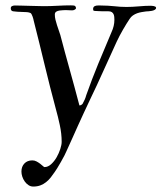

<svg xmlns="http://www.w3.org/2000/svg" viewBox="-20 -497 600 713"><path d="M59.6 140.1Q59.6 121.6 70.6 110.1Q81.5 98.6 100.1 98.6Q108.4 98.6 115.7 102.5Q123 106.4 129.2 111.1Q135.3 115.7 139.4 119.6Q143.6 123.5 145 123.5Q158.2 123.5 169.9 112.8Q181.6 102.1 190.2 87.2Q198.7 72.3 203.9 56.4Q209 40.5 209 29.8Q209 -0.5 202.1 -32.5Q195.3 -64.5 187 -93.8Q165 -175.8 145.5 -257.1Q126 -338.4 105 -420.9Q105 -422.4 103.8 -426.5Q102.5 -430.7 101.1 -435.3Q99.6 -439.9 97.4 -443.8Q95.2 -447.8 93.3 -448.7Q87.9 -451.2 80.3 -451.9Q72.8 -452.6 63 -452.6Q53.2 -452.6 44.7 -453.4Q36.1 -454.1 28.3 -455.1Q20 -456.5 20 -466.3Q20 -472.2 24.9 -474.4Q29.8 -476.6 35.2 -476.6Q45.9 -476.6 60.8 -476.1Q75.7 -475.6 90.8 -475.3Q106 -475.1 119.6 -474.6Q133.3 -474.1 142.1 -474.1Q168 -474.1 193.8 -475.6Q219.7 -477.1 242.7 -477.1Q244.6 -477.1 249.8 -476.8Q254.9 -476.6 257.3 -475.6Q259.3 -474.6 260.7 -472.2Q262.2 -469.7 262.2 -466.3Q262.2 -463.9 257.6 -461.2Q252.9 -458.5 248 -458.5Q242.7 -458.5 235.4 -459Q228 -459.5 224.1 -459.5Q218.8 -459.5 212.9 -459Q207 -458.5 201.7 -458Q193.8 -457 188.7 -453.6Q183.6 -450.2 183.6 -442.9Q183.6 -433.6 186 -423.6Q188.5 -413.6 191.7 -403.6Q194.8 -393.6 198.2 -384.3Q201.7 -375 204.1 -366.7Q220.7 -303.2 238.3 -240.5Q255.9 -177.7 274.9 -105.5Q281.2 -105.5 286.6 -111.3Q291 -119.1 294.7 -127.4Q298.3 -135.7 300.3 -143.6Q320.8 -201.7 344.7 -259.8Q368.7 -317.9 394 -377.4Q404.8 -400.4 404.8 -423.3Q404.8 -428.7 404.3 -434.3Q403.8 -439.9 401.6 -444.6Q399.4 -449.2 395 -452.1Q390.6 -455.1 382.3 -455.1H367.2Q361.8 -455.1 355.7 -455.3Q349.6 -455.6 343.8 -455.8Q337.9 -456.1 333.7 -456.3Q329.6 -456.5 328.1 -457Q325.7 -458.5 325.7 -463.9Q325.7 -468.3 328.1 -471.4Q330.6 -474.6 335.9 -475.6Q338.4 -476.6 344.2 -476.6H353.5Q368.2 -476.6 380.4 -475.8Q392.6 -475.1 404.1 -473.9Q415.5 -472.7 426.5 -471.9Q437.5 -471.2 449.7 -471.2Q470.7 -471.2 495.4 -473.4Q520 -475.6 538.6 -475.6Q540.5 -475.6 544.2 -475.3Q547.9 -475.1 551.3 -474.4Q554.7 -473.6 557.1 -472.2Q559.6 -470.7 559.6 -467.8Q559.6 -463.4 554.9 -460.7Q550.3 -458 544.2 -456.8Q538.1 -455.6 531.7 -455.1Q525.4 -454.6 522.5 -454.6Q514.6 -453.6 506.1 -452.1Q497.6 -450.7 489.3 -447.8Q481 -444.8 473.6 -439.7Q466.3 -434.6 461.4 -426.8Q456.1 -418.9 449.7 -408.7Q443.4 -398.4 436.8 -387Q430.2 -375.5 424.1 -364Q418 -352.5 413.6 -342.8Q389.2 -290 364.7 -235.4Q340.3 -180.7 314.5 -127.4Q302.2 -101.6 291.3 -77.9Q280.3 -54.2 269.8 -31Q259.3 -7.8 248.8 15.9Q238.3 39.6 226.6 64.9Q225.1 69.3 219.2 80.6Q213.4 91.8 206.3 104.2Q199.2 116.7 192.6 127.4Q186 138.2 183.6 141.1Q176.3 151.9 168.5 161.9Q160.6 171.9 151.1 179.4Q141.6 187 129.9 191.4Q118.2 195.8 103.5 195.8Q93.8 195.8 85.7 190.4Q77.6 185.1 71.8 176.8Q65.9 168.5 62.7 158.7Q59.6 148.9 59.6 140.1Z"/></svg>

Font: IM FELL French Canon
Style: Regular
Weight: 400
Designer: Igino Marini
Foundry: Igino Marini,
Version: 3.00